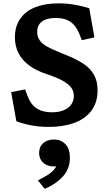

<svg xmlns="http://www.w3.org/2000/svg" viewBox="-20 -762 660 1171"><path d="M79.8 -22.3 48.1 -199.8 133.2 -216.8 147.6 -177.8Q166.4 -126.2 202.9 -101.6Q239.3 -77.1 296.2 -77.1Q337.8 -77.1 368 -89.4Q398.2 -101.8 414.3 -124.3Q430.5 -146.9 430.5 -177.3Q430.5 -203.6 416.2 -225Q401.9 -246.3 368.3 -266.2Q334.8 -286 275.5 -306.4L263.7 -310.3Q200.8 -331.2 157.9 -363Q115 -394.8 93 -437.6Q70.9 -480.4 70.9 -533.8Q70.9 -601.6 103.6 -648.2Q136.2 -694.9 196 -718.2Q255.8 -741.6 336.4 -741.6Q384.7 -741.6 430.8 -734Q476.9 -726.4 524.2 -712.2L555.8 -533.9L479 -517L465.1 -552.6Q451.4 -586.9 432.3 -608.8Q413.2 -630.7 386.4 -641.2Q359.6 -651.8 322.2 -652.2Q290.7 -652.7 265 -645Q239.2 -637.4 223 -618.5Q206.8 -599.5 206.8 -567.4Q206.8 -536.5 222.8 -515.2Q238.7 -493.9 266.6 -478.2Q294.5 -462.4 347.2 -441.2Q361.2 -435.4 380 -427.7Q447.1 -400.8 488.8 -373.3Q530.4 -345.8 552.8 -306.5Q575.2 -267.1 575.2 -210.6Q574.8 -134.9 535.9 -85Q497.1 -35.1 430.5 -11.5Q363.9 12 277.5 12Q222.2 12 173.2 3Q124.2 -6.1 79.8 -22.3ZM333.4 215.4 356.4 240.9Q335.2 253.1 307.7 253.1Q282.2 253.1 262 243.1Q241.8 233.1 230.2 214.4Q218.6 195.8 218.6 170.6Q218.6 133.2 243.6 111Q268.7 88.9 308.2 88.9Q351.9 88.9 379.1 117.3Q406.3 145.8 406.3 200.2Q406.3 267.9 363 314.9Q319.8 361.8 252.8 389.8L211.1 338Q250.8 318.1 274.5 302.7Q298.3 287.2 315 265.6Q331.7 244 333.4 215.4Z"/></svg>

Font: Monaspace Xenon Var
Style: Regular
Weight: 400
Designer: Riley Cran and the Lettermatic Team
Version: Version 1.000 (Monaspace Xenon Var)